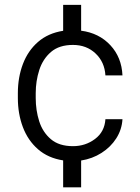

<svg xmlns="http://www.w3.org/2000/svg" viewBox="-20 -664 586 803"><path d="M285.2 -52.7Q337.4 -52.7 377.4 -82.8Q417.5 -112.8 420.9 -165.5H492.2Q489.7 -122.1 466.3 -85.4Q442.9 -48.8 404.5 -24.4Q366.2 0 319.3 7.3V119.6H244.1V6.8Q181.2 -2.9 138.9 -39.8Q96.7 -76.7 75.7 -132.3Q54.7 -188 54.7 -253.9V-274.4Q54.7 -340.3 75.7 -396Q96.7 -451.7 138.9 -488.5Q181.2 -525.4 244.1 -535.2V-643.6H319.3V-535.6Q394 -525.9 441.4 -475.1Q488.8 -424.3 492.2 -348.6H420.9Q417.5 -404.8 379.6 -440.4Q341.8 -476.1 285.2 -476.1Q227.5 -476.1 193.4 -446.8Q159.2 -417.5 144.3 -371.3Q129.4 -325.2 129.4 -274.4V-253.9Q129.4 -202.6 144 -156.7Q158.7 -110.8 192.9 -81.8Q227.1 -52.7 285.2 -52.7Z"/></svg>

Font: Vazirmatn RD FD Light
Style: Regular
Weight: 300
Designer: Saber Rastikerdar
Foundry: Saber Rastikerdar
Version: Version 33.003